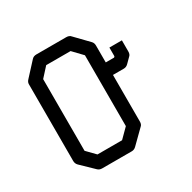

<svg xmlns="http://www.w3.org/2000/svg" viewBox="-128 -723 796 798"><g transform="rotate(-30 270.0 -323.5)"><path d="M420 -470H480V-416Q480 -402 471 -395L449 -373Q440 -364 428 -364H376V-140Q376 -126 367 -119L306 -59Q297 -50 285 -50H143Q130 -50 122 -58L63 -115Q54 -124 54 -137V-506Q54 -516 64 -526L121 -588Q129 -597 143 -597H286Q301 -597 308 -588L368 -526Q376 -518 376 -505V-424H416L420 -428ZM116 -494V-150L155 -110H273L316 -153V-493L273 -538H156Z"/></g></svg>

Font: IBM 3270
Style: Regular
Weight: 400
Monospace: yes
Version: Version 2.3.1